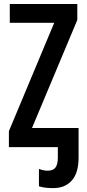

<svg xmlns="http://www.w3.org/2000/svg" viewBox="-20 -734 433 958"><path d="M372.1 0H24.4V-79.6L250.5 -620.1H28.8V-713.9H365.7V-634.3L139.6 -95.2H372.1ZM245.6 204.6Q200.2 204.6 174.3 195.3V108.9Q197.8 117.7 217.8 117.7Q245.1 117.7 256.8 101.8Q268.6 85.9 268.6 51.8V0H259.8V-95.2H372.1V52.2Q372.1 128.4 338.4 166.5Q304.7 204.6 245.6 204.6Z"/></svg>

Font: Open Sans Condensed SemiBold
Style: Regular
Weight: 600
Width: 3
Designer: Monotype Design Team
Foundry: Monotype Imaging Inc.
Version: Version 3.000; ttfautohint (v1.8.4)